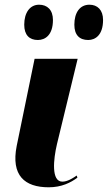

<svg xmlns="http://www.w3.org/2000/svg" viewBox="-20 -786 458 816"><path d="M355 -616C385 -616 418 -637 418 -701C418 -744 394 -766 360 -766C319 -766 296 -732 296 -681C296 -637 318 -616 355 -616ZM141 -616C172 -616 205 -637 205 -701C205 -744 181 -766 146 -766C107 -766 83 -732 83 -681C83 -637 105 -616 141 -616ZM187 10C242 10 281 -10 309 -31L306 -40C290 -29 267 -14 245 -14C197 -14 207 -109 222 -173L310 -536H127L51 -166C26 -40 85 10 187 10Z"/></svg>

Font: Noto Serif Display ExtraBold
Style: Italic
Weight: 800
Italic angle: -12°
Designer: Monotype Design Team
Foundry: Monotype Imaging Inc.
Version: Version 2.009